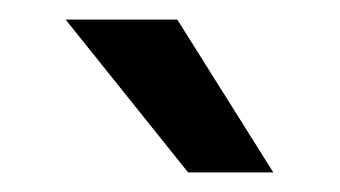

<svg xmlns="http://www.w3.org/2000/svg" viewBox="-20 -776 347 196"><path d="M161 -756 259 -600H172L47 -756Z"/></svg>

Font: Roundo Medium
Style: Regular
Weight: 500
Designer: Namrata Goyal (Gurmukhi), Shiva Nallaperumal (Latin)
Foundry: Indian Type Foundry
Version: Version 1.000;PS 1.0;hotconv 1.0.88;makeotf.lib2.5.647800